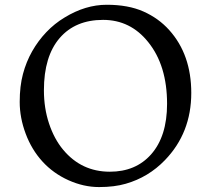

<svg xmlns="http://www.w3.org/2000/svg" viewBox="-20 -756 873 794"><path d="M247.1 -683.6Q333 -736.3 421.6 -736.3Q510.3 -736.3 573 -708.5Q635.7 -680.7 679.7 -631.8Q771 -530.3 771 -371.6Q771 -206.5 662.1 -93.8Q593.8 -22.9 500 3.9Q453.1 17.6 389.6 17.6Q326.2 17.6 263.2 -10.7Q200.2 -39.1 155.5 -88.1Q110.8 -137.2 86.2 -203.1Q61.5 -269 61.5 -334.5Q61.5 -399.9 75 -450.2Q88.4 -500.5 113 -543.9Q137.7 -587.4 171.6 -623Q205.6 -658.7 247.1 -683.6ZM161.6 -382.8Q161.6 -308.6 182.9 -244.9Q204.1 -181.2 241.2 -136.7Q316.9 -45.9 434.1 -45.9Q541 -45.9 604.5 -117.2Q670.9 -191.9 670.9 -326.7Q670.9 -485.4 592.8 -582Q519.5 -673.8 406.2 -673.8Q292 -673.8 227.1 -599.1Q161.6 -523.4 161.6 -382.8Z"/></svg>

Font: Trykker
Style: Regular
Weight: 400
Designer: Magnus Gaarde
Foundry: Magnus Gaarde
Version: Version 1.001